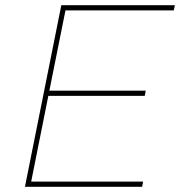

<svg xmlns="http://www.w3.org/2000/svg" viewBox="-20 -719 693 739"><path d="M649 -679H232L170 -370H541L537 -350H166L100 -20H531L527 0H76L216 -699H653Z"/></svg>

Font: TypoPRO Montserrat
Style: Italic
Weight: 250
Italic angle: -11.3°
Designer: Julieta Ulanovsky
Foundry: Julieta Ulanovsky
Version: Version 6.001